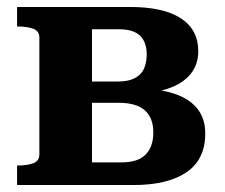

<svg xmlns="http://www.w3.org/2000/svg" viewBox="-20 -531 646 551"><path d="M29 -511H353Q449 -511 499 -478.5Q549 -446 549 -384Q549 -345 526 -317.5Q503 -290 460 -276Q417 -262 357 -262L393 -287V-254L362 -278Q426 -278 472.5 -264.5Q519 -251 544 -222Q569 -193 569 -148Q569 -73 515 -36.5Q461 0 363 0H29V-56H31Q58 -56 75.5 -62.5Q93 -69 93 -88V-423Q93 -442 75.5 -448.5Q58 -455 31 -455H29ZM244 -65H329Q376 -65 398 -87.5Q420 -110 420 -151Q420 -193 395.5 -214.5Q371 -236 320 -236H218V-297H318Q348 -297 366.5 -306.5Q385 -316 393 -333.5Q401 -351 401 -375Q401 -410 382 -428.5Q363 -447 321 -447H244Z"/></svg>

Font: Roboto Serif 28pt SemiBold
Style: Regular
Weight: 600
Designer: Greg Gazdowicz
Foundry: Commercial Type
Version: Version 1.008